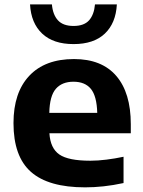

<svg xmlns="http://www.w3.org/2000/svg" viewBox="-20 -816 630 847"><path d="M355.5 10.5Q194 10.5 116.8 -57.5Q39.5 -125.5 39.5 -273Q39.5 -407.5 109 -481.5Q178.5 -555.5 306.5 -555.5Q429 -555.5 493 -481Q557 -406.5 557 -268V-228H198Q202 -162 241.8 -134.5Q281.5 -107 378.5 -107Q412 -107 449.8 -111.8Q487.5 -116.5 525 -124.5V-8.5Q478.5 1.5 436.8 6Q395 10.5 355.5 10.5ZM304 -455.5Q253.5 -455.5 226.2 -424Q199 -392.5 197.5 -318H409Q407 -392 381 -423.8Q355 -455.5 304 -455.5ZM304.5 -621.5Q215 -621.5 166 -667.8Q117 -714 112.5 -796.5H209Q213 -751 235.8 -726.2Q258.5 -701.5 304.5 -701.5Q350.5 -701.5 372.8 -726.2Q395 -751 399 -796.5H495.5Q491 -713.5 442.2 -667.5Q393.5 -621.5 304.5 -621.5Z"/></svg>

Font: Encode Sans Semi Expanded
Style: Bold
Weight: 700
Width: 6
Designer: Multiple Designers
Foundry: Impallari Type
Version: Version 3.000; ttfautohint (v1.8.3) -l 8 -r 50 -G 200 -x 14 